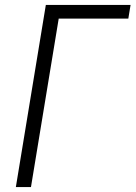

<svg xmlns="http://www.w3.org/2000/svg" viewBox="-20 -755 547 775"><path d="M44 0 165 -735H507L498 -680H217L105 0Z"/></svg>

Font: Iosevka SS18 Light
Style: Italic
Weight: 300
Italic angle: -9°
Monospace: yes
Designer: Belleve Invis
Foundry: Belleve Invis
Version: Version 25.1.1; ttfautohint (v1.8.4)